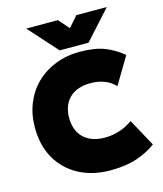

<svg xmlns="http://www.w3.org/2000/svg" viewBox="-135 -1030 970 1144"><g transform="rotate(-15 350.0 -458.0)"><path d="M404.5 15Q295.5 15 211.8 -29Q128 -73 80.8 -154.2Q33.5 -235.5 33.5 -347Q33.5 -428.5 61 -496Q88.5 -563.5 138.8 -612.5Q189 -661.5 257.5 -688.2Q326 -715 407.5 -715Q500.5 -715 560.5 -691.5Q620.5 -668 671.5 -625L572.5 -459Q545.5 -488.5 506.8 -503.2Q468 -518 420.5 -518Q378 -518 345.5 -506.2Q313 -494.5 290.8 -472.5Q268.5 -450.5 257 -419.5Q245.5 -388.5 245.5 -350Q245.5 -297.5 266.5 -260Q287.5 -222.5 327 -202.2Q366.5 -182 422.5 -182Q465.5 -182 509.8 -195.5Q554 -209 594.5 -238L686.5 -69Q639.5 -33 570 -9Q500.5 15 404.5 15ZM295.5 -754 136.5 -931H331.5L388.5 -866L445.5 -931H633.5L473.5 -754Z"/></g></svg>

Font: Geologica Cursive Black
Style: Regular
Weight: 900
Designer: Sindre Bremnes, Frode Helland
Foundry: Monokrom Skriftforlag AS
Version: Version 1.010;gftools[0.9.28]